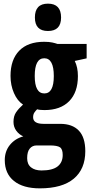

<svg xmlns="http://www.w3.org/2000/svg" viewBox="-20 -782 498 1042"><path d="M196.3 240.2Q105.5 240.2 55.7 200.2Q5.9 160.2 5.9 86.9Q5.9 39.1 33.4 4.9Q61 -29.3 106.4 -42Q83.5 -51.8 68.4 -72.5Q53.2 -93.3 53.2 -120.6Q53.2 -151.9 67.1 -172.4Q81.1 -192.9 105 -214.4Q74.2 -234.4 55.7 -276.9Q37.1 -319.3 37.1 -370.1Q37.1 -458 84.2 -506.6Q131.3 -555.2 219.7 -555.2Q246.6 -555.2 263.9 -551.3Q281.2 -547.4 292 -543.5H450.2V-465.3L385.7 -451.2Q402.8 -417 402.8 -369.1Q402.8 -281.2 355.5 -232.9Q308.1 -184.6 221.2 -184.6Q194.3 -184.6 181.6 -189Q173.8 -181.6 166.7 -171.4Q159.7 -161.1 159.7 -145.5Q159.7 -109.9 216.3 -109.9H307.1Q372.6 -109.9 407.7 -73.2Q442.9 -36.6 442.9 38.6Q442.9 135.7 380.1 188Q317.4 240.2 196.3 240.2ZM220.7 -274.9Q272 -274.9 272 -369.1Q272 -465.8 220.2 -465.8Q168.5 -465.8 168.5 -369.6Q168.5 -274.9 220.7 -274.9ZM205.6 143.1Q264.6 143.1 292.5 121.3Q320.3 99.6 320.3 59.1Q320.3 27.3 305.4 17.3Q290.5 7.3 250 7.3H178.7Q155.8 7.3 141.6 24.2Q127.4 41 127.4 76.7Q127.4 109.4 148.4 126.2Q169.4 143.1 205.6 143.1ZM240.2 -762.2Q311.5 -762.2 311.5 -687Q311.5 -613.8 240.2 -613.8Q169.4 -613.8 169.4 -687Q169.4 -762.2 240.2 -762.2Z"/></svg>

Font: Open Sans Condensed
Style: Bold
Weight: 700
Width: 3
Designer: Monotype Design Team
Foundry: Monotype Imaging Inc.
Version: Version 3.003; ttfautohint (v1.8.4)